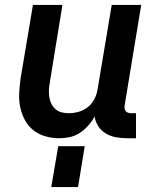

<svg xmlns="http://www.w3.org/2000/svg" viewBox="-20 -550 640 775"><path d="M219 8Q190 8 162.5 0Q135 -8 114 -25Q93 -42 80 -66.5Q67 -91 61.5 -118Q56 -145 57.5 -174.5Q59 -204 63 -233L113 -530H232L181 -217Q178 -202 177.5 -187Q177 -172 179 -158Q181 -144 187.5 -131Q194 -118 204.5 -109Q215 -100 229 -96.5Q243 -93 258 -93Q278 -93 298.5 -99Q319 -105 335.5 -118.5Q352 -132 361.5 -151Q371 -170 374 -190L431 -530H550L483 -124Q482 -118 483 -112Q484 -106 487.5 -101.5Q491 -97 497 -95Q503 -93 510 -93H529V8H493Q470 8 448 4Q426 0 407.5 -11Q389 -22 377 -40Q365 -58 362 -80Q351 -60 336 -43Q321 -26 302 -13.5Q283 -1 261.5 3.5Q240 8 219 8ZM187 205 215 40H322L295 205Z"/></svg>

Font: Iosevka Curly Extended
Style: Bold Italic
Weight: 700
Width: 7
Italic angle: -9°
Monospace: yes
Designer: Belleve Invis
Foundry: Belleve Invis
Version: Version 11.1.0; ttfautohint (v1.8.3)